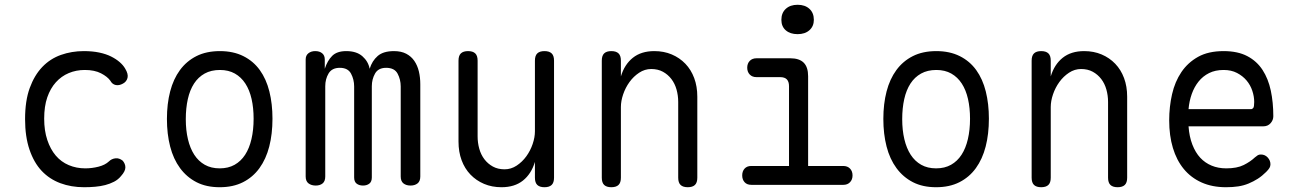

<svg xmlns="http://www.w3.org/2000/svg" viewBox="-20 -774 5440 804"><path d="M85 -275Q85 -352 104.5 -405.5Q124 -459 157 -493.5Q190 -528 235 -544Q280 -560 331 -560Q367 -560 395.5 -554Q424 -548 445 -537.5Q466 -527 481 -514Q496 -501 504 -487Q518 -464 514 -448Q510 -432 495 -424Q479 -415 464.5 -418Q450 -421 442 -436Q430 -453 403 -467Q376 -481 335 -481Q299 -481 268 -468Q237 -455 214 -429.5Q191 -404 178 -366.5Q165 -329 165 -277Q165 -227 178 -188Q191 -149 213.5 -122.5Q236 -96 268 -82.5Q300 -69 337 -69Q365 -69 392.5 -76Q420 -83 436 -98Q447 -109 463 -111Q479 -113 494 -101Q499 -95 502 -88Q505 -81 505 -73Q505 -65 500.5 -56Q496 -47 487 -37Q475 -22 457.5 -13Q440 -4 420.5 1Q401 6 378.5 8Q356 10 332 10Q278 10 232.5 -7Q187 -24 154.5 -58.5Q122 -93 103.5 -147.5Q85 -202 85 -275Z M900 10Q844 10 803 -11Q762 -32 734 -70Q706 -108 692.5 -160.5Q679 -213 679 -276Q679 -339 692.5 -391Q706 -443 733.5 -480.5Q761 -518 802.5 -539Q844 -560 901 -560Q957 -560 999 -539Q1041 -518 1068 -480.5Q1095 -443 1108 -391Q1121 -339 1121 -277Q1121 -213 1107.5 -160.5Q1094 -108 1066.5 -70Q1039 -32 997.5 -11Q956 10 900 10ZM900 -69Q936 -69 962.5 -84Q989 -99 1006.5 -126Q1024 -153 1033 -191.5Q1042 -230 1042 -277Q1042 -322 1033.5 -359.5Q1025 -397 1007.5 -424Q990 -451 963.5 -466Q937 -481 901 -481Q864 -481 837 -466Q810 -451 792.5 -424Q775 -397 766.5 -359Q758 -321 758 -275Q758 -229 767 -191Q776 -153 793.5 -126Q811 -99 837.5 -84Q864 -69 900 -69Z M1302 3Q1284 3 1272 -6Q1260 -15 1260 -35V-525Q1260 -542 1271.5 -551Q1283 -560 1300 -560Q1318 -560 1329 -551Q1340 -542 1340 -525V-486Q1351 -520 1371 -540Q1391 -560 1430 -560Q1473 -560 1497.5 -538.5Q1522 -517 1528 -486Q1538 -519 1561.5 -539.5Q1585 -560 1630 -560Q1660 -560 1681 -549Q1702 -538 1715 -519Q1728 -500 1734 -475Q1740 -450 1740 -421V-35Q1740 -15 1728.5 -6Q1717 3 1699 3Q1681 3 1669.5 -6Q1658 -15 1658 -35V-412Q1658 -441 1645 -465.5Q1632 -490 1597 -490Q1564 -490 1550.5 -466Q1537 -442 1537 -413V-31Q1537 -13 1526.5 -5Q1516 3 1500 3Q1484 3 1473.5 -5Q1463 -13 1463 -31V-412Q1463 -441 1450 -465.5Q1437 -490 1403 -490Q1370 -490 1356 -466.5Q1342 -443 1342 -413V-35Q1342 -15 1331 -6Q1320 3 1302 3Z M2220 -224V-520Q2220 -541 2230 -550.5Q2240 -560 2260 -560Q2280 -560 2290 -550.5Q2300 -541 2300 -520V-30Q2300 -9 2290 0.5Q2280 10 2260 10Q2240 10 2230 0.5Q2220 -9 2220 -30V-96Q2205 -46 2170 -18Q2135 10 2080 10Q2040 10 2007 -4Q1974 -18 1950 -43Q1926 -68 1913 -103Q1900 -138 1900 -181V-520Q1900 -541 1910 -550.5Q1920 -560 1940 -560Q1960 -560 1970 -550.5Q1980 -541 1980 -520V-203Q1980 -176 1987 -151Q1994 -126 2008.5 -107Q2023 -88 2044 -76.5Q2065 -65 2093 -65Q2120 -65 2143.5 -80.5Q2167 -96 2184 -119.5Q2201 -143 2210.5 -171Q2220 -199 2220 -224Z M2580 -326V-30Q2580 -9 2570 0.5Q2560 10 2540 10Q2520 10 2510 0.5Q2500 -9 2500 -30V-520Q2500 -541 2510 -550.5Q2520 -560 2540 -560Q2560 -560 2570 -550.5Q2580 -541 2580 -520V-454Q2595 -504 2630 -532Q2665 -560 2720 -560Q2760 -560 2793 -546Q2826 -532 2850 -507Q2874 -482 2887 -447Q2900 -412 2900 -369V-30Q2900 -9 2890 0.5Q2880 10 2860 10Q2840 10 2830 0.5Q2820 -9 2820 -30V-347Q2820 -374 2813 -399Q2806 -424 2791.5 -443Q2777 -462 2756 -473.5Q2735 -485 2707 -485Q2680 -485 2656.5 -469.5Q2633 -454 2616 -430.5Q2599 -407 2589.5 -379Q2580 -351 2580 -326Z M3511 -79Q3529 -79 3539.5 -68Q3550 -57 3550 -39.5Q3550 -22 3539.5 -11Q3529 0 3512 0H3126Q3108 0 3098 -11Q3088 -22 3088 -39.5Q3088 -57 3098 -68Q3108 -79 3126 -79H3284V-413Q3284 -432 3275 -441.5Q3266 -451 3247 -451H3148Q3130 -451 3119.5 -462Q3109 -473 3109 -490.5Q3109 -508 3119.5 -519Q3130 -530 3148 -530H3289Q3327 -530 3345.5 -511.5Q3364 -493 3364 -455V-79ZM3320 -631Q3289 -631 3270.5 -647Q3252 -663 3252 -691Q3252 -720 3270.5 -737Q3289 -754 3320 -754Q3351 -754 3369.5 -737Q3388 -720 3388 -691Q3388 -664 3369.5 -647.5Q3351 -631 3320 -631Z M3900 10Q3844 10 3803 -11Q3762 -32 3734 -70Q3706 -108 3692.5 -160.5Q3679 -213 3679 -276Q3679 -339 3692.5 -391Q3706 -443 3733.5 -480.5Q3761 -518 3802.5 -539Q3844 -560 3901 -560Q3957 -560 3999 -539Q4041 -518 4068 -480.5Q4095 -443 4108 -391Q4121 -339 4121 -277Q4121 -213 4107.5 -160.5Q4094 -108 4066.5 -70Q4039 -32 3997.5 -11Q3956 10 3900 10ZM3900 -69Q3936 -69 3962.5 -84Q3989 -99 4006.5 -126Q4024 -153 4033 -191.5Q4042 -230 4042 -277Q4042 -322 4033.5 -359.5Q4025 -397 4007.5 -424Q3990 -451 3963.5 -466Q3937 -481 3901 -481Q3864 -481 3837 -466Q3810 -451 3792.5 -424Q3775 -397 3766.5 -359Q3758 -321 3758 -275Q3758 -229 3767 -191Q3776 -153 3793.5 -126Q3811 -99 3837.5 -84Q3864 -69 3900 -69Z M4380 -326V-30Q4380 -9 4370 0.5Q4360 10 4340 10Q4320 10 4310 0.5Q4300 -9 4300 -30V-520Q4300 -541 4310 -550.5Q4320 -560 4340 -560Q4360 -560 4370 -550.5Q4380 -541 4380 -520V-454Q4395 -504 4430 -532Q4465 -560 4520 -560Q4560 -560 4593 -546Q4626 -532 4650 -507Q4674 -482 4687 -447Q4700 -412 4700 -369V-30Q4700 -9 4690 0.5Q4680 10 4660 10Q4640 10 4630 0.5Q4620 -9 4620 -30V-347Q4620 -374 4613 -399Q4606 -424 4591.5 -443Q4577 -462 4556 -473.5Q4535 -485 4507 -485Q4480 -485 4456.5 -469.5Q4433 -454 4416 -430.5Q4399 -407 4389.5 -379Q4380 -351 4380 -326Z M5260 -127Q5277 -127 5288.5 -114.5Q5300 -102 5300 -86Q5300 -78 5296 -71Q5292 -64 5282 -54Q5265 -37 5247 -25.5Q5229 -14 5208.5 -5.5Q5188 3 5165 6.5Q5142 10 5114 10Q5056 10 5011.5 -10Q4967 -30 4937 -66.5Q4907 -103 4891.5 -154.5Q4876 -206 4876 -270Q4876 -327 4888 -379.5Q4900 -432 4927 -472Q4954 -512 4997 -536Q5040 -560 5104 -560Q5163 -560 5203 -539Q5243 -518 5267 -481Q5291 -444 5301.5 -394.5Q5312 -345 5312 -287Q5312 -271 5300.5 -258Q5289 -245 5270 -245H4957Q4960 -202 4973 -168.5Q4986 -135 5006 -113.5Q5026 -92 5053.5 -80.5Q5081 -69 5115 -69Q5160 -69 5188 -83Q5216 -97 5235 -115Q5242 -121 5247 -124Q5252 -127 5260 -127ZM4957 -317H5219Q5224 -317 5228 -322Q5232 -327 5232 -347Q5232 -370 5224 -394Q5216 -418 5200 -437Q5184 -456 5160 -468.5Q5136 -481 5104 -481Q5069 -481 5043 -468Q5017 -455 4999 -432.5Q4981 -410 4970.5 -380.5Q4960 -351 4957 -317Z"/></svg>

Font: Maple Mono Normal NL Light
Style: Regular
Weight: 300
Monospace: yes
Designer: subframe7536
Version: Version 7.000